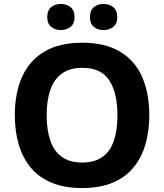

<svg xmlns="http://www.w3.org/2000/svg" viewBox="-20 -941 831 971"><path d="M735 -358Q735 -275 714.5 -207.5Q694 -140 652.5 -91Q611 -42 547 -16Q483 10 395 10Q308 10 243.5 -16Q179 -42 137.5 -91Q96 -140 75.5 -207.5Q55 -275 55 -359Q55 -470 91.5 -552Q128 -634 203.5 -679.5Q279 -725 396 -725Q512 -725 587.5 -679.5Q663 -634 699 -551.5Q735 -469 735 -358ZM216 -358Q216 -284 234.5 -230Q253 -176 293 -147.5Q333 -119 395 -119Q459 -119 498.5 -147.5Q538 -176 556 -230Q574 -284 574 -358Q574 -470 533 -534Q492 -598 396 -598Q333 -598 293 -569Q253 -540 234.5 -486.5Q216 -433 216 -358ZM219 -854Q219 -889 239 -905Q259 -921 288 -921Q316 -921 336.5 -905Q357 -889 357 -854Q357 -821 336.5 -805Q316 -789 288 -789Q259 -789 239 -805Q219 -821 219 -854ZM435 -854Q435 -889 454.5 -905Q474 -921 504 -921Q532 -921 552.5 -905Q573 -889 573 -854Q573 -821 552.5 -805Q532 -789 504 -789Q474 -789 454.5 -805Q435 -821 435 -854Z"/></svg>

Font: Noto Sans Khmer
Style: Bold
Weight: 700
Version: Version 2.003